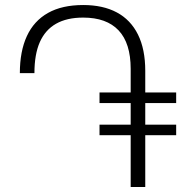

<svg xmlns="http://www.w3.org/2000/svg" viewBox="-20 -744 745 764"><path d="M558 0H500V-470Q500 -572 452 -623Q404 -674 311 -674Q246 -674 203 -649.5Q160 -625 138.5 -576.5Q117 -528 117 -453H59Q59 -540 87 -600.5Q115 -661 171 -692.5Q227 -724 311 -724Q390 -724 445 -694.5Q500 -665 529 -606.5Q558 -548 558 -462ZM376 -376H681V-334H376ZM376 -248H681V-206H376Z"/></svg>

Font: Noto Sans Armenian Light
Style: Regular
Weight: 300
Designer: Monotype Design Team
Foundry: Monotype Imaging Inc.
Version: Version 2.007